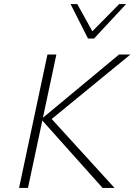

<svg xmlns="http://www.w3.org/2000/svg" viewBox="-20 -927 663 947"><path d="M486 0 183 -339 567 -658H623L219 -327L225 -351L545 0ZM74 0 214 -658H258L118 0ZM414 -737 425 -762 568 -907H602L444 -737ZM414 -737 328 -907H361L441 -763L444 -737Z"/></svg>

Font: Ysabeau Office ExtraLight
Style: Italic
Weight: 250
Italic angle: -12°
Designer: Christian Thalmann (Catharsis Fonts)
Version: Version 2.001;gftools[0.9.30]; featfreeze: tnum,lnum,ss02